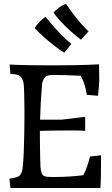

<svg xmlns="http://www.w3.org/2000/svg" viewBox="-20 -938 557 958"><path d="M32 0 27 -47Q71 -51 81.5 -66Q92 -81 94 -109Q97 -138 98.5 -180Q100 -222 101 -267.5Q102 -313 102 -351Q102 -360 102 -381Q102 -402 101.5 -427Q101 -452 100.5 -475Q100 -498 99 -511Q97 -539 84.5 -554Q72 -569 32 -569L28 -616Q61 -614 112.5 -613Q164 -612 210 -612H266Q301 -612 359.5 -613Q418 -614 474 -617L475 -565Q476 -537 473.5 -506Q471 -475 469 -460L413 -465Q410 -489 402.5 -513.5Q395 -538 383 -560Q346 -562 309 -563Q272 -564 240 -564Q212 -564 202 -549.5Q192 -535 190 -518Q186 -473 183.5 -428.5Q181 -384 180 -341H288L405 -355V-285Q384 -287 363.5 -287Q343 -287 323 -287Q288 -287 251 -286.5Q214 -286 179 -285Q179 -274 179 -264Q179 -241 179.5 -210Q180 -179 180.5 -150Q181 -121 182 -104Q183 -90 188 -74Q193 -58 215 -56Q222 -55 235 -55Q248 -55 258 -55Q292 -55 330 -57.5Q368 -60 396 -64Q407 -85 415 -108.5Q423 -132 429 -157L484 -163V-123Q484 -98 483.5 -64Q483 -30 481 0ZM384 -740Q363 -755 335 -780Q307 -805 282.5 -831.5Q258 -858 247 -875Q257 -887 275 -900.5Q293 -914 310 -918Q328 -891 358.5 -851.5Q389 -812 422 -781ZM301 -675Q279 -688 249.5 -711Q220 -734 193.5 -758Q167 -782 153 -798Q161 -811 175.5 -827Q190 -843 207 -854Q221 -837 242 -812.5Q263 -788 287.5 -763Q312 -738 336 -719Z"/></svg>

Font: Maname
Style: Regular
Weight: 400
Designer: Pathum Egodawatta
Foundry: mooniak
Version: Version 1.000; ttfautohint (v1.8.4.7-5d5b)